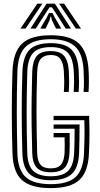

<svg xmlns="http://www.w3.org/2000/svg" viewBox="-20 -998 536 1028"><path d="M251.8 9.2Q146 9.2 98 -33.5Q50 -76.2 46.8 -176Q43.2 -288.5 43.1 -395.1Q43 -501.8 46.8 -616.5Q50.5 -719 97.6 -764.1Q144.8 -809.2 251.8 -809.2Q356.8 -809.2 402.5 -765.1Q448.2 -721 454.2 -623.8Q456 -591.8 456 -564.8Q456 -537.8 454 -505.8H427.5Q429.5 -531.8 429.4 -561.2Q429.2 -590.8 427.5 -623Q422.5 -713.8 380.1 -750.9Q337.8 -788 251.8 -788Q161.2 -788 118.8 -749Q76.2 -710 73.2 -616.2Q69.5 -500 69.8 -396.2Q70 -292.5 73.2 -176.8Q75.8 -88.8 117.2 -50.4Q158.8 -12 251.8 -12Q343.5 -12 384.8 -50.4Q426 -88.8 429.8 -176.8Q431.8 -223 432.4 -264.5Q433 -306 431.5 -354.5H267V-377.5H457.2Q459.2 -325.5 459.1 -279.4Q459 -233.2 456.2 -176Q451.8 -76.8 404.4 -33.8Q357 9.2 251.8 9.2ZM251.8 -33Q175.8 -33 139 -65.6Q102.2 -98.2 99.8 -178Q96.5 -281.5 96.2 -391.2Q96 -501 100 -615.5Q103 -695 137.6 -731Q172.2 -767 251.8 -767Q327.2 -767 361.9 -733.4Q396.5 -699.8 401.2 -621.2Q403 -588.5 403.1 -562.8Q403.2 -537 401 -505.8H374.8Q376.5 -534 376.6 -560.1Q376.8 -586.2 374.8 -619.5Q370.5 -687.8 342 -716.8Q313.5 -745.8 251.8 -745.8Q185.8 -745.8 157.2 -714.4Q128.8 -683 126.2 -614.8Q122.8 -507 122.6 -401Q122.5 -295 126 -178.5Q128.5 -110 158.8 -82.1Q189 -54.2 251.8 -54.2Q316.5 -54.2 345.2 -83.6Q374 -113 377 -179.2Q378.2 -209.2 379 -241.1Q379.8 -273 379.5 -308.8H267V-331.5H406Q406 -295.2 405.4 -253.6Q404.8 -212 403.5 -178.5Q400 -98.2 363.4 -65.6Q326.8 -33 251.8 -33ZM251.8 -75.5Q200 -75.5 177.1 -99.9Q154.2 -124.2 152.5 -179.2Q150 -263.5 149.2 -333.6Q148.5 -403.8 149.5 -470.8Q150.5 -537.8 152.5 -613Q154.5 -670.2 176.2 -697.4Q198 -724.5 251.8 -724.5Q300.2 -724.5 322.5 -699.5Q344.8 -674.5 348.5 -617.5Q350.2 -586.8 350.2 -561.2Q350.2 -535.8 348.2 -505.8H321.8Q324.2 -542.2 323.9 -564.6Q323.5 -587 321.8 -616.5Q318.8 -660.5 303.5 -682Q288.2 -703.5 251.8 -703.5Q217.5 -703.5 199.1 -683.8Q180.8 -664 179 -611.5Q175.2 -502 175.5 -398.6Q175.8 -295.2 179 -179.5Q180.2 -135.8 197 -116.1Q213.8 -96.5 251.8 -96.5Q292 -96.5 307.9 -118.1Q323.8 -139.8 325.8 -182Q326.8 -200.2 326.5 -223Q326.2 -245.8 325.8 -262.8H267V-285.8H353Q353.5 -239 353.1 -216.6Q352.8 -194.2 352.2 -181Q349.8 -125.5 326.8 -100.5Q303.8 -75.5 251.8 -75.5ZM89.5 -845 180 -978.5H207L117 -845ZM143 -845 229.5 -978.5H273.8L360.2 -845H331.8L279.8 -926.2L257.8 -959.2H245.5L223.5 -926L171.5 -845ZM386.2 -845 296.2 -978.5H323.2L413.8 -845ZM195.8 -845 230.2 -904.2 242.5 -928.8H260.8L273.2 -904.2L308.2 -845H280L257.8 -890L253.5 -908.5H249.8L245.8 -890L224.2 -845Z"/></svg>

Font: Big Shoulders Inline Text ExtraBold
Style: Regular
Weight: 800
Designer: Patric King
Foundry: XO Type Co
Version: Version 1.000